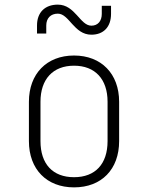

<svg xmlns="http://www.w3.org/2000/svg" viewBox="-20 -800 640 830"><path d="M375 -650C428 -650 460 -684 460 -740V-775H420V-740C420 -709 403 -689 375 -689C326 -689 305 -780 230 -780C174 -780 140 -746 140 -690V-655H180V-690C180 -721 199 -741 230 -741C279 -741 300 -650 375 -650ZM300 10C419 10 495 -68 495 -190V-360C495 -481 418 -560 300 -560C182 -560 105 -481 105 -360V-190C105 -68 182 10 300 10ZM300 -34C208 -34 155 -91 155 -190V-360C155 -458 209 -516 300 -516C391 -516 445 -458 445 -360V-190C445 -91 392 -34 300 -34Z"/></svg>

Font: JetBrains Mono Thin
Style: Regular
Weight: 100
Monospace: yes
Designer: Philipp Nurullin, Konstantin Bulenkov
Foundry: JetBrains
Version: Version 2.305